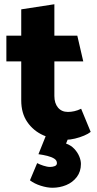

<svg xmlns="http://www.w3.org/2000/svg" viewBox="-20 -642 459 904"><path d="M344 -474H236V-622L80 -598V-474H10V-353H80V-169Q80 -109 108.5 -67.5Q137 -26 184 -5Q231 16 291 16Q310 16 333 10.5Q356 5 376 -3.5Q396 -12 407 -21L362 -130Q346 -122 330 -118.5Q314 -115 300 -115Q270 -115 253 -135.5Q236 -156 236 -190V-353H372ZM161 84Q183 87 203 92Q223 97 235.5 105Q248 113 248 126Q248 136 238 140Q228 144 216 144Q202 144 184 138Q166 132 155 126L121 207Q142 223 172 232.5Q202 242 227 242Q261 242 291.5 229.5Q322 217 341.5 191.5Q361 166 361 130Q361 113 353 94Q345 75 329.5 58.5Q314 42 291 34L310 -13H200Z"/></svg>

Font: Catamaran ExtraBold
Style: Regular
Weight: 800
Designer: Pria Ravichandran
Version: Version 2.000